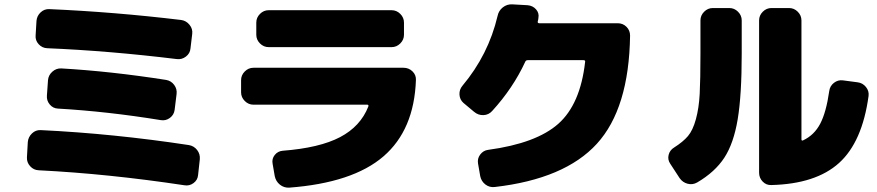

<svg xmlns="http://www.w3.org/2000/svg" viewBox="-20 -807 4040 884"><path d="M850 -139Q873 -135 887.5 -116.5Q902 -98 900 -74L892 -1Q890 22 871 36Q852 50 829 46Q478 -7 158 -23Q135 -24 119 -41.5Q103 -59 104 -82L108 -153Q110 -176 127 -192.5Q144 -209 167 -208Q501 -192 850 -139ZM262 -492Q489 -479 745 -439Q768 -435 782 -416Q796 -397 793 -374L784 -301Q781 -278 762 -264Q743 -250 720 -254Q474 -294 247 -307Q224 -308 209 -326Q194 -344 196 -367L201 -438Q203 -461 221 -477Q239 -493 262 -492ZM857 -584Q855 -561 836 -546.5Q817 -532 794 -535Q483 -573 197 -585Q174 -586 158 -603.5Q142 -621 144 -644L148 -711Q150 -734 167 -750Q184 -766 207 -765Q506 -752 814 -715Q837 -712 852.5 -693Q868 -674 865 -651Z M1838 -495Q1862 -495 1879 -478.5Q1896 -462 1895 -439Q1887 -209 1745.5 -87Q1604 35 1311 57Q1287 58 1268.5 43Q1250 28 1245 4L1235 -54Q1231 -76 1245 -93.5Q1259 -111 1282 -113Q1451 -126 1545.5 -175.5Q1640 -225 1676 -317Q1678 -325 1671 -325H1147Q1124 -325 1107 -342Q1090 -359 1090 -382V-438Q1090 -461 1107 -478Q1124 -495 1147 -495ZM1217 -760H1783Q1806 -760 1823 -743Q1840 -726 1840 -703V-647Q1840 -624 1823 -607Q1806 -590 1783 -590H1217Q1194 -590 1177 -607Q1160 -624 1160 -647V-703Q1160 -726 1177 -743Q1194 -760 1217 -760Z M2824 -700Q2848 -700 2864.5 -683.5Q2881 -667 2881 -643Q2876 -307 2728 -145Q2580 17 2258 54Q2234 57 2215 42.5Q2196 28 2191 4L2181 -54Q2177 -77 2191 -95.5Q2205 -114 2227 -117Q2449 -147 2550.5 -237Q2652 -327 2674 -522Q2676 -530 2666 -530H2410Q2401 -530 2398 -522Q2342 -401 2246 -296Q2230 -278 2206 -277Q2182 -276 2163 -292L2114 -333Q2097 -348 2095.5 -371Q2094 -394 2109 -412Q2229 -555 2271 -734Q2276 -758 2295 -773Q2314 -788 2338 -787L2409 -783Q2433 -781 2448 -764Q2463 -747 2459 -725Q2459 -722 2458 -717Q2457 -712 2456 -709Q2454 -700 2463 -700Z M3929 -428Q3952 -425 3967 -406.5Q3982 -388 3979 -365Q3950 -153 3843 -56.5Q3736 40 3531 45Q3508 46 3491.5 29Q3475 12 3475 -12V-713Q3475 -736 3492 -753Q3509 -770 3532 -770H3613Q3636 -770 3653 -753Q3670 -736 3670 -713V-166Q3670 -157 3678 -161Q3729 -185 3756.5 -237.5Q3784 -290 3798 -388Q3801 -411 3819.5 -425.5Q3838 -440 3861 -437ZM3338 -770Q3361 -770 3378 -753Q3395 -736 3395 -713V-560Q3395 -369 3376.5 -258Q3358 -147 3315 -81Q3272 -15 3190 33Q3169 45 3146 39Q3123 33 3109 13L3066 -53Q3053 -72 3058.5 -94Q3064 -116 3084 -128Q3125 -154 3147.5 -180.5Q3170 -207 3184 -258Q3198 -309 3201.5 -374.5Q3205 -440 3205 -560V-713Q3205 -736 3222 -753Q3239 -770 3262 -770Z"/></svg>

Font: Rounded Mplus 1c Black
Style: Regular
Weight: 900
Version: Version 1.059.20150529